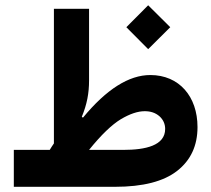

<svg xmlns="http://www.w3.org/2000/svg" viewBox="-20 -719 812 739"><path d="M33.2 -142.1V0H422.9C529.8 0 609.9 -20.5 662.1 -61.5C714.4 -102.5 740.2 -158.7 740.2 -230C740.2 -347.2 669.9 -430.2 558.6 -430.2C476.1 -430.2 389.6 -375.5 299.3 -266.1L294.9 -269.5C314.9 -317.9 322.8 -360.4 322.8 -409.7V-685.1H187.5V-167C182.1 -158.7 176.8 -151.4 171.4 -142.1ZM322.8 -142.1C369.6 -200.2 410.6 -239.3 445.3 -260.3C480 -280.8 510.3 -291 537.1 -291C560.1 -291 578.6 -284.7 593.8 -271.5C608.4 -258.3 615.7 -241.7 615.7 -222.7C615.7 -158.7 540 -142.1 455.1 -142.1ZM550.3 -529.8 635.3 -614.3 550.3 -698.7 466.3 -614.3Z"/></svg>

Font: Estedad Bold
Style: Regular
Weight: 700
Designer: Amin Abedi
Version: Version 7.3